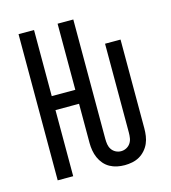

<svg xmlns="http://www.w3.org/2000/svg" viewBox="-103 -754 757 850"><g transform="rotate(-15 275.0 -329.0)"><path d="M365 12Q347 12 330 8.5Q313 5 297.5 -3.5Q282 -12 270.5 -25.5Q259 -39 252 -55Q245 -71 242 -88.5Q239 -106 239 -123V-303H131V0H60V-670H131V-367H239V-670H311V-123Q311 -110 313 -97.5Q315 -85 322 -74.5Q329 -64 340.5 -58Q352 -52 365 -52Q378 -52 389.5 -58Q401 -64 408 -74.5Q415 -85 417 -97.5Q419 -110 419 -123V-530H490V-123Q490 -106 487.5 -88.5Q485 -71 478 -55Q471 -39 459 -25.5Q447 -12 432 -3.5Q417 5 399.5 8.5Q382 12 365 12Z"/></g></svg>

Font: Lode
Style: Regular
Weight: 400
Monospace: yes
Designer: Belleve Invis
Foundry: Belleve Invis
Version: Version 29.2.0; ttfautohint (v1.8.3)